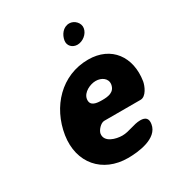

<svg xmlns="http://www.w3.org/2000/svg" viewBox="-175 -851 907 974"><g transform="rotate(-30 278.0 -363.5)"><path d="M72 -253C49 -102 143 7 292 7C349 7 468 -4 480 -83C485 -114 471 -128 440 -128C401 -128 364 -106 324 -106C287 -106 225 -122 232 -170C235 -188 260 -217 281 -217H494C527 -217 548 -268 552 -292C573 -425 500 -527 365 -527C208 -527 96 -406 72 -253ZM260 -357C266 -393 312 -414 344 -414C377 -414 409 -394 404 -359C397 -317 359 -313 325 -313C293 -313 254 -316 260 -357ZM310 -671C305 -641 328 -619 357 -619C388 -619 421 -644 426 -676C431 -706 403 -734 374 -734C337 -734 315 -701 310 -671Z"/></g></svg>

Font: Asimov Print
Style: Regular
Weight: 500
Designer: Google
Version: Version 2.000980: 2014